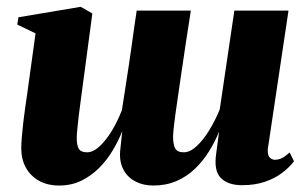

<svg xmlns="http://www.w3.org/2000/svg" viewBox="-20 -546 918 578"><path d="M229 -288Q226.5 -268 223.2 -244.8Q220 -221.5 217.2 -198.8Q214.5 -176 212.8 -158Q211 -140 211 -131Q211 -109.5 217 -98.5Q223 -87.5 242 -87.5Q260 -87.5 279 -104.8Q298 -122 315.8 -150.8Q333.5 -179.5 347 -214.5Q351.5 -243 357.2 -280.2Q363 -317.5 367.5 -347.5Q371 -370.5 375.5 -402.2Q380 -434 384.2 -464.8Q388.5 -495.5 391.5 -514H554.5Q547 -466.5 539.5 -417Q532 -367.5 525.2 -320.8Q518.5 -274 512.8 -235.2Q507 -196.5 504 -170Q501 -143.5 501 -135Q501 -111 507.5 -99.2Q514 -87.5 533 -87.5Q552 -87.5 572 -106Q592 -124.5 610 -154Q628 -183.5 641.5 -216.5L685.5 -514H848.5L786 -96Q785.5 -77.5 792.5 -71.2Q799.5 -65 807.5 -65Q818.5 -65 829 -70.2Q839.5 -75.5 852 -87L865 -60.5Q851 -42 829.2 -25.5Q807.5 -9 777.5 1.2Q747.5 11.5 709 11.5Q666 11.5 644.5 -10.5Q623 -32.5 631 -85L639.5 -149.5Q627 -119 609 -90Q591 -61 566.8 -37.8Q542.5 -14.5 511.2 -1Q480 12.5 442 12.5Q410 12.5 385.8 -0.8Q361.5 -14 349.8 -39Q338 -64 342.5 -99L348 -151Q336.5 -122 319.2 -93Q302 -64 278.2 -40.2Q254.5 -16.5 224.8 -2Q195 12.5 158 12.5Q123 12.5 97.5 -1.8Q72 -16 58 -41.2Q44 -66.5 44 -99.5Q44 -114.5 45.8 -134.5Q47.5 -154.5 50 -176.8Q52.5 -199 55.8 -221.5Q59 -244 62 -264.5L87 -445.5L32 -472L35.5 -494L223 -525.5L258 -505.5Z"/></svg>

Font: Merriweather 120pt Black
Style: Italic
Weight: 900
Italic angle: -7.8°
Version: Version 2.101